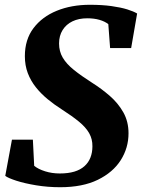

<svg xmlns="http://www.w3.org/2000/svg" viewBox="-20 -772 594 803"><path d="M231.5 11Q179.5 11 131.2 3Q83 -5 48.2 -16.2Q13.5 -27.5 2 -36.5L30 -188H117.5L123 -78.5Q140 -64.5 168.8 -55.5Q197.5 -46.5 230 -46.5Q265 -46.5 290.8 -54.2Q316.5 -62 333.2 -77Q350 -92 358.2 -113Q366.5 -134 366.5 -160Q367 -190 353 -214.8Q339 -239.5 310.5 -263Q282 -286.5 239 -314Q207.5 -334 179.5 -357Q151.5 -380 130 -407Q108.5 -434 96.2 -466.2Q84 -498.5 84 -537Q84 -606.5 120 -654.2Q156 -702 217.5 -727Q279 -752 356 -752Q407.5 -752 446.5 -746.5Q485.5 -741 512 -732.8Q538.5 -724.5 553.5 -715.5L528.5 -571H440.5L433 -671Q418.5 -682.5 396 -689Q373.5 -695.5 345 -695.5Q309.5 -695.5 283 -682.8Q256.5 -670 241.8 -646.2Q227 -622.5 227 -590Q227 -557 242.5 -530.8Q258 -504.5 288.8 -479.8Q319.5 -455 365 -426Q405.5 -400.5 440 -370.2Q474.5 -340 496 -301.8Q517.5 -263.5 517.5 -214.5Q517.5 -153.5 485 -102.2Q452.5 -51 389 -20Q325.5 11 231.5 11Z"/></svg>

Font: Merriweather 28pt ExtraBold
Style: Italic
Weight: 800
Italic angle: -7.8°
Version: Version 2.101